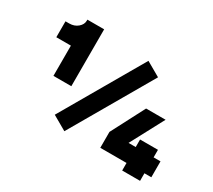

<svg xmlns="http://www.w3.org/2000/svg" viewBox="-135 -974 1358 1225"><g transform="rotate(30 544.0 -361.5)"><path d="M187 -526.4H79.6V-643.6H106.9Q144.5 -643.6 169.9 -665.3Q195.3 -687 195.3 -714.8V-722.7H318.8V-303.7H187ZM423.8 -32.7 318.4 -93.3 664.1 -689.9 769.5 -629.4ZM946.8 -418.9 815.9 -172.9H868.7V-228.5H1000.5V-172.9H1051.3V-55.7H1000.5V0H868.7V-55.7H675.3V-172.9L803.2 -418.9Z"/></g></svg>

Font: Giphurs Black
Style: Regular
Weight: 900
Version: Version 0.920; ttfautohint (v1.8.4.7-5d5b)